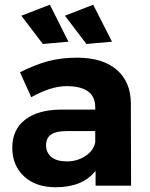

<svg xmlns="http://www.w3.org/2000/svg" viewBox="-20 -789 636 816"><path d="M384.8 -231.9H264.2Q219.2 -231.9 197.5 -217.5Q175.8 -203.1 175.8 -171.6Q175.8 -140.1 198.5 -121.6Q221.2 -103 264.6 -103Q308.1 -103 343 -126Q377.9 -148.9 384.8 -184.1ZM384.8 -333Q384.8 -422.9 262.7 -422.9Q197.3 -422.9 112.8 -376L64.9 -481.9Q128.9 -514.2 185.1 -529.1Q241.2 -543.9 308.1 -543.9Q416 -543.9 475.6 -492.9Q535.2 -441.9 536.1 -351.1L537.1 0H386.2V-63Q331.5 6.8 216.8 6.8Q131.8 6.8 82 -39.6Q32.2 -85.9 32.2 -161.6Q32.2 -237.3 85.7 -279.5Q139.2 -321.8 236.8 -323.2H384.8ZM376 -769 456.1 -611.8 347.2 -602.1 255.9 -722.2ZM191.9 -769 271 -611.8 162.1 -602.1 70.8 -722.2Z"/></svg>

Font: Montserrat-SemiBold
Style: Regular
Weight: 600
Designer: Julieta Ulanovsky
Foundry: Julieta Ulanovsky
Version: Version 6.001